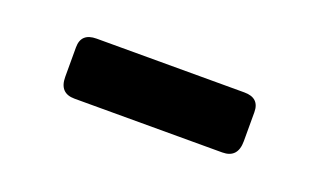

<svg xmlns="http://www.w3.org/2000/svg" viewBox="-29 -732 440 265"><g transform="rotate(20 191.0 -600.0)"><path d="M60 -580V-623.3Q60 -644.3 82.7 -644.3H299.7Q322 -644.3 322 -623.3V-580.7Q322 -556 299.3 -556H82.3Q60 -556 60 -580Z"/></g></svg>

Font: Vivano Light
Style: Regular
Weight: 300
Designer: Joe Prince, Josias Burgherr
Version: Version 2.064;September 19, 2022;FontCreator 14.0.0.2877 64-